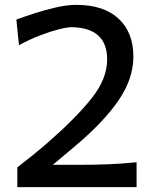

<svg xmlns="http://www.w3.org/2000/svg" viewBox="-20 -770 637 790"><path d="M51.3 0V-81.5Q83 -106 115.5 -132.1Q147.9 -158.2 179.7 -186Q292.5 -284.7 356.7 -365.2Q420.9 -445.8 420.9 -525.4Q420.9 -655.3 275.4 -658.2Q257.3 -658.2 223.1 -649.7Q189 -641.1 146 -624.8Q103 -608.4 58.1 -584L47.4 -689.5Q77.6 -700.7 121.1 -714.8Q164.6 -729 210.4 -739.5Q256.3 -750 293.9 -750Q407.2 -750 468 -693.1Q528.8 -636.2 528.8 -537.1Q528.8 -446.8 468.3 -357.7Q407.7 -268.6 288.6 -168.5L197.3 -91.8H303.2Q362.8 -91.8 422.6 -94Q482.4 -96.2 542 -102.5V0Z"/></svg>

Font: Pinar DS1 Medium
Style: Regular
Weight: 500
Designer: Amin Abedi
Version: Version 3.000